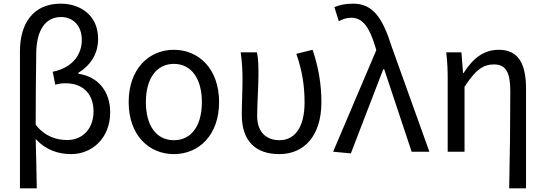

<svg xmlns="http://www.w3.org/2000/svg" viewBox="-20 -829 2978 1049"><path d="M89 200H181C179 108 178 22 175 -70C231 -8 301 13 369 13C479 13 582 -70 582 -216C582 -330 515 -411 408 -426V-431C476 -473 516 -536 516 -617C516 -747 417 -809 312 -809C160 -809 89 -699 89 -549ZM348 -64C291 -64 228 -81 175 -147C175 -279 176 -407 178 -537C179 -666 229 -736 314 -736C374 -736 427 -694 427 -610C427 -538 383 -460 268 -437L282 -366C300 -372 319 -374 338 -374C441 -374 491 -308 491 -221C491 -121 427 -64 348 -64Z M930 13C1066 13 1177 -90 1177 -271C1177 -453 1066 -557 930 -557C794 -557 683 -453 683 -271C683 -90 794 13 930 13ZM930 -63C833 -63 777 -144 777 -271C777 -397 833 -480 930 -480C1027 -480 1083 -397 1083 -271C1083 -144 1027 -63 930 -63Z M1506 13C1642 13 1736 -87 1736 -271C1736 -368 1720 -462 1688 -557L1599 -535C1634 -435 1644 -351 1644 -269C1644 -127 1586 -63 1507 -63C1443 -63 1385 -99 1385 -196C1385 -263 1392 -356 1392 -416C1392 -464 1392 -505 1384 -543H1295C1303 -486 1305 -438 1305 -394C1305 -330 1301 -266 1301 -202C1301 -58 1377 13 1506 13Z M1897 9 2074 -451H2079L2229 0H2326L2120 -574C2071 -730 2018 -809 1910 -809C1862 -809 1833 -801 1807 -790L1831 -713C1850 -723 1870 -732 1900 -732C1962 -732 1999 -678 2029 -578L2036 -555L1800 0Z M2762 200H2854V-344C2854 -482 2811 -557 2706 -557C2626 -557 2567 -515 2512 -429H2510L2501 -543H2418C2425 -486 2426 -438 2426 -394V0H2518V-355C2578 -447 2619 -477 2679 -477C2743 -477 2768 -434 2768 -332C2768 -176 2766 23 2762 200Z"/></svg>

Font: Source Han Sans JP
Style: Regular
Weight: 400
Designer: Ryoko NISHIZUKA 西塚涼子 (kana, bopomofo & ideographs); Paul D. Hunt (Latin, Greek & Cyrillic); Sandoll Communications 산돌커뮤니
Foundry: Adobe
Version: Version 2.004;hotconv 1.0.118;makeotfexe 2.5.65603